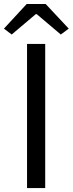

<svg xmlns="http://www.w3.org/2000/svg" viewBox="-37 -957 370 977"><path d="M100.6 0H193V-733.4H100.6ZM22.5 -781.4 145.1 -885.1H149.7L272.4 -781.4L312.8 -811.3L195.3 -936.7H98.9L-17 -811.3Z"/></svg>

Font: Source Han Sans JP VF
Style: Regular
Weight: 250
Designer: Ryoko NISHIZUKA 西塚涼子 (kana, bopomofo & ideographs); Paul D. Hunt (Latin, Greek & Cyrillic); Sandoll Communications 산돌커뮤니
Foundry: Adobe
Version: Version 2.004;hotconv 1.0.118;makeotfexe 2.5.65603